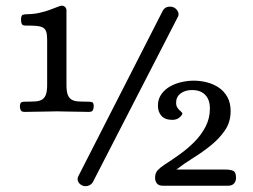

<svg xmlns="http://www.w3.org/2000/svg" viewBox="-20 -655 892 676"><path d="M307 -14Q301 -4 290.5 -1Q280 2 272 -1Q261 -5 256 -14Q251 -23 255 -33L553 -617Q559 -628 569.5 -630.5Q580 -633 589 -630Q600 -626 605.5 -616Q611 -606 607 -597ZM536 -283Q536 -306 548 -323Q560 -340 578.5 -350.5Q597 -361 619 -366Q641 -371 662 -371Q686 -371 709 -365Q732 -359 750.5 -346.5Q769 -334 780.5 -313.5Q792 -293 792 -264Q792 -225 772 -196Q752 -167 723 -143.5Q694 -120 661 -99.5Q628 -79 601 -58H774Q791 -58 801 -53.5Q811 -49 811 -29Q811 -17 804 -9Q797 -1 782 -1H554Q539 -1 532.5 -9Q526 -17 526 -29Q526 -46 535.5 -56Q545 -66 559 -75Q584 -91 612 -111Q640 -131 664 -155Q688 -179 703.5 -208.5Q719 -238 719 -273Q719 -304 702.5 -321Q686 -338 656 -338Q632 -338 616 -326Q600 -314 600 -293Q600 -284 603.5 -278Q607 -272 611 -268Q615 -264 618.5 -261Q622 -258 622 -255Q622 -250 612 -241.5Q602 -233 587 -233Q561 -233 548.5 -247Q536 -261 536 -283ZM70 -565Q59 -565 56.5 -571Q54 -577 54 -585Q54 -600 59.5 -602.5Q65 -605 75 -605Q97 -605 117.5 -609.5Q138 -614 154.5 -620Q171 -626 182 -630.5Q193 -635 197 -635Q204 -635 209 -630.5Q214 -626 214 -618V-356Q214 -335 218 -323Q222 -311 231 -305Q240 -299 254.5 -298Q269 -297 290 -297Q301 -297 305.5 -294.5Q310 -292 310 -281Q310 -273 307 -267Q304 -261 293 -261Q281 -261 265 -261.5Q249 -262 233.5 -262Q218 -262 203.5 -262.5Q189 -263 180 -263Q171 -263 157 -262.5Q143 -262 127 -262Q111 -262 95 -261.5Q79 -261 67 -261Q56 -261 53 -267Q50 -273 50 -281Q51 -293 55.5 -295Q60 -297 68 -297Q90 -297 105 -298Q120 -299 129 -305Q138 -311 142 -323Q146 -335 146 -356V-516Q146 -534 142.5 -544Q139 -554 130 -558.5Q121 -563 106.5 -564Q92 -565 70 -565Z"/></svg>

Font: Alice
Style: Regular
Weight: 400
Designer: Cyreal (www.cyreal.org)
Foundry: Cyreal (www.cyreal.org)
Version: Version 1.010